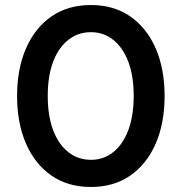

<svg xmlns="http://www.w3.org/2000/svg" viewBox="-20 -732 722 764"><path d="M342 12Q250 12 184.5 -33.5Q119 -79 83.5 -160.5Q48 -242 48 -350Q48 -458 83.5 -539.5Q119 -621 184.5 -666.5Q250 -712 342 -712Q433 -712 498.5 -666.5Q564 -621 599.5 -539.5Q635 -458 635 -350Q635 -242 599.5 -160.5Q564 -79 498.5 -33.5Q433 12 342 12ZM342 -96Q392 -96 430.5 -126.5Q469 -157 490.5 -214Q512 -271 512 -350Q512 -430 490.5 -486.5Q469 -543 430.5 -573.5Q392 -604 342 -604Q291 -604 252 -573.5Q213 -543 191.5 -486.5Q170 -430 170 -350Q170 -271 191.5 -214Q213 -157 252 -126.5Q291 -96 342 -96Z"/></svg>

Font: DM Sans 11pt SemiBold
Style: Regular
Weight: 600
Version: Version 4.004;gftools[0.9.30]